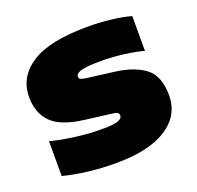

<svg xmlns="http://www.w3.org/2000/svg" viewBox="-105 -671 814 793"><g transform="rotate(-20 302.0 -274.0)"><path d="M275 11Q213.5 11 153.5 3.8Q93.5 -3.5 46 -16V-169Q93.5 -156.5 153 -148.8Q212.5 -141 271 -141Q322 -141 340.5 -148.2Q359 -155.5 359 -168Q359 -176.5 353.5 -180.8Q348 -185 329 -187L211 -202Q111.5 -215 71.2 -257Q31 -299 31 -368Q31 -456 110 -507.5Q189 -559 359 -559Q408.5 -559 460 -553Q511.5 -547 546 -537V-384Q511.5 -394 460.2 -400.5Q409 -407 361 -407Q312 -407 288 -402.8Q264 -398.5 256.5 -391.8Q249 -385 249 -378Q249 -371.5 255.2 -367.5Q261.5 -363.5 280 -361L398 -346Q482 -335.5 529.5 -299.5Q577 -263.5 577 -178Q577 -89.5 498.8 -39.2Q420.5 11 275 11Z"/></g></svg>

Font: Encode Sans Expanded Expanded Black
Style: Regular
Weight: 900
Width: 7
Designer: Multiple Designers
Foundry: Impallari Type
Version: Version 3.000; ttfautohint (v1.8.3) -l 8 -r 50 -G 200 -x 14 